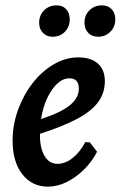

<svg xmlns="http://www.w3.org/2000/svg" viewBox="-20 -684 450 716"><path d="M371 -381Q371 -338 346.5 -304Q322 -270 269 -241.5Q216 -213 129 -185Q128 -134 145.5 -103.5Q163 -73 194 -73Q223 -73 250.5 -94.5Q278 -116 298 -154L315 -153L342 -118Q323 -81 293 -51.5Q263 -22 228.5 -5Q194 12 159 12Q99 12 63 -34.5Q27 -81 27 -160Q27 -219 47.5 -275Q68 -331 102.5 -375Q137 -419 181 -444.5Q225 -470 272 -470Q319 -470 345 -447Q371 -424 371 -381ZM239 -392Q215 -392 193.5 -372Q172 -352 156 -318Q140 -284 133 -240Q207 -264 240.5 -291.5Q274 -319 274 -353Q274 -392 239 -392ZM346 -547Q323 -547 309 -561.5Q295 -576 295 -599Q295 -627 313.5 -645.5Q332 -664 360 -664Q383 -664 396.5 -649.5Q410 -635 410 -612Q410 -584 391.5 -565.5Q373 -547 346 -547ZM176 -547Q154 -547 140 -561.5Q126 -576 126 -599Q126 -627 144.5 -645.5Q163 -664 191 -664Q214 -664 227 -649.5Q240 -635 240 -612Q240 -584 222 -565.5Q204 -547 176 -547Z"/></svg>

Font: Alegreya SemiBold
Style: Italic
Weight: 600
Italic angle: -7°
Designer: Juan Pablo del Peral
Foundry: Huerta Tipografica
Version: Version 2.009